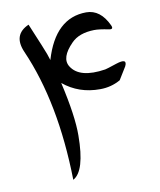

<svg xmlns="http://www.w3.org/2000/svg" viewBox="-81 -783 697 838"><g transform="rotate(-10 267.5 -364.0)"><path d="M231.4 -195.3ZM175.8 -8.8Q169.4 -352.5 62.5 -595.7Q26.9 -676.8 101.1 -709.5Q154.8 -581.5 158.7 -569.3L168 -541Q220.2 -718.3 357.9 -718.8Q420.9 -718.8 455.6 -644Q464.8 -624 442.9 -628.4Q400.9 -637.2 378.4 -636.7Q311.5 -635.3 277.3 -600.1Q218.8 -541 244.6 -499.5Q280.8 -440.9 397 -459Q401.9 -459.5 448.7 -475.1Q502.4 -492.7 484.9 -457L450.7 -401.4Q409.2 -377.9 360.8 -377.9Q266.6 -377 197.3 -434.1Q232.4 -281.2 231.4 -195.3Q230.5 -37.6 175.8 -8.8Z"/></g></svg>

Font: Gandom FD
Style: FD
Weight: 400
Foundry: DejaVu fonts team - Redesigned by Saber Rastikerdar - Based on Samim Font
Version: Version 0.6